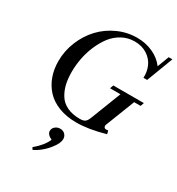

<svg xmlns="http://www.w3.org/2000/svg" viewBox="-227 -817 1175 1274"><g transform="rotate(30 360.5 -180.0)"><path d="M377.4 13.2Q302.2 13.2 243.2 -9.5Q184.1 -32.2 147 -72.3Q109.9 -112.3 90.6 -165.3Q71.3 -218.3 71.3 -281.2Q71.3 -359.9 101.1 -432.4Q130.9 -504.9 181.2 -558.6Q231.4 -612.3 301.5 -644.3Q371.6 -676.3 448.2 -676.3Q514.2 -676.3 569.8 -650.9Q625.5 -625.5 658.7 -580.1L692.4 -668.9H720.7L644 -466.8H615.7Q618.2 -514.2 600.3 -554.4Q582.5 -594.7 542.2 -620.8Q502 -647 445.8 -647Q394 -647 350.1 -622.8Q306.2 -598.6 276.1 -559.1Q246.1 -519.5 224.6 -468.8Q203.1 -418 193.4 -365.7Q183.6 -313.5 183.6 -262.7Q183.6 -211.4 193.1 -170.4Q202.6 -129.4 224.6 -94Q246.6 -58.6 287.4 -39.1Q328.1 -19.5 385.3 -19.5Q413.6 -19.5 425.8 -29.1Q438 -38.6 447.8 -63.5L538.1 -295.9H458.5L467.8 -322.8H702.1L692.4 -295.9H643.1L559.1 -80.6Q550.3 -63 557.4 -52.5Q564.5 -42 587.9 -47.4L594.2 -22Q470.2 13.2 377.4 13.2ZM216.8 315.4 208 299.8Q270.5 248 293.5 194.3Q253.4 175.8 253.4 148.9Q253.4 128.9 269.3 115.2Q285.2 101.6 307.6 101.6Q330.1 101.6 344.2 116.2Q358.4 130.9 358.4 151.4Q358.4 185.1 321.8 230Q302.2 255.9 272.5 280.3Q242.7 304.7 216.8 315.4Z"/></g></svg>

Font: Elstob Medium
Style: Italic
Weight: 500
Italic angle: -20°
Designer: Peter S. Baker
Version: Version 1.015